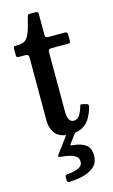

<svg xmlns="http://www.w3.org/2000/svg" viewBox="-138 -717 606 1026"><g transform="rotate(-15 164.5 -204.5)"><path d="M317.5 -105.5Q310 -74.5 295.2 -47.5Q280.5 -20.5 254.2 -4Q228 12.5 185.5 12.5Q127 12.5 102.5 -16.8Q78 -46 78 -93V-440.5Q78 -458 62 -458H27Q16.5 -458 13.2 -460.5Q10 -463 10 -473V-506Q10 -516 12.8 -518Q15.5 -520 25.5 -520Q53.5 -520 70 -527.5Q86.5 -535 98.5 -562.5Q110.5 -590 124.5 -650.5Q126.5 -659 129 -662.2Q131.5 -665.5 142.5 -665.5H172.5Q186 -665.5 186 -651V-536Q186 -525.5 190.5 -522.8Q195 -520 205 -520H293Q302.5 -520 305.8 -517Q309 -514 309 -504V-470.5Q309 -461.5 305.2 -459.8Q301.5 -458 292.5 -458H206Q196 -458 191 -455.2Q186 -452.5 186 -441.5V-113.5Q186 -52.5 219.5 -52.5Q239.5 -52.5 251.8 -71.2Q264 -90 272 -118Q274 -126 277.5 -126.8Q281 -127.5 289.5 -125.5L309 -120.5Q320.5 -117.5 317.5 -105.5ZM99.5 242.5V228Q99.5 220 103.5 217.5Q107.5 215 115 214.5Q145.5 212.5 171.5 202Q197.5 191.5 197.5 167.5Q197.5 148 184 137.8Q170.5 127.5 149.5 122.8Q128.5 118 106 116Q91.5 114.5 89.5 111.5Q87.5 108.5 92.5 101.5L168.5 -1.5Q172 -6.5 180.5 -6.5H209Q220.5 -6.5 219.5 -4.2Q218.5 -2 214.5 3.5L173 59.5Q166.5 68.5 167.8 70Q169 71.5 182.5 72.5Q224.5 76 250 94.2Q275.5 112.5 275.5 154.5Q275.5 193.5 251 215.5Q226.5 237.5 188.8 246.8Q151 256 112 257Q99.5 257.5 99.5 242.5Z"/></g></svg>

Font: Besley* Narrow Medium
Style: Regular
Weight: 500
Width: 4
Designer: Owen Earl
Foundry: indestructible type*
Version: Version 3.000; ttfautohint (v1.8.3)